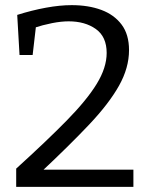

<svg xmlns="http://www.w3.org/2000/svg" viewBox="-20 -727 584 747"><path d="M43 0V-71Q161 -178 239.5 -258Q318 -338 356.5 -401Q395 -464 395 -521Q395 -584 353 -614Q311 -644 247 -644Q218 -644 182.5 -637Q147 -630 110 -618L121 -634L107 -513H56L47 -669Q104 -687 158.5 -697Q213 -707 259 -707Q324 -707 374 -688.5Q424 -670 453 -631.5Q482 -593 482 -532Q482 -463 443 -393.5Q404 -324 327.5 -243Q251 -162 138 -56L137 -67H499V0Z"/></svg>

Font: Bitter Thin
Style: Regular
Weight: 400
Version: Version 3.021